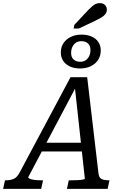

<svg xmlns="http://www.w3.org/2000/svg" viewBox="-76 -1211 793 1231"><path d="M196 -296H464L463 -240H172ZM402 -670 417 -665 105 -75Q104 -70 115 -65Q126 -60 145.5 -57.5Q165 -55 188 -55H200L188 0H-56L-44 -55H-38Q-10 -55 11.5 -64Q33 -73 50 -105L376 -716H483L555 -103Q558 -72 574.5 -63.5Q591 -55 621 -55H626L614 0H353L365 -55H378Q402 -55 422 -56Q442 -57 455 -59.5Q468 -62 468 -65ZM446 -947Q424 -947 409.5 -936.5Q395 -926 387.5 -909Q380 -892 380 -871Q380 -844 396 -829.5Q412 -815 438 -815Q460 -815 474.5 -825.5Q489 -836 496.5 -853Q504 -870 504 -890Q504 -918 488 -932.5Q472 -947 446 -947ZM438 -772Q400 -772 372 -785Q344 -798 329 -821Q314 -844 314 -874Q314 -909 331 -934.5Q348 -960 378 -974.5Q408 -989 446 -989Q484 -989 512 -976.5Q540 -964 555 -941Q570 -918 570 -887Q570 -853 553 -827Q536 -801 506 -786.5Q476 -772 438 -772ZM490 -1147Q504 -1161 515.5 -1171Q527 -1181 538.5 -1186Q550 -1191 564 -1191Q585 -1191 597 -1179Q609 -1167 609 -1149Q609 -1133 600 -1121Q591 -1109 575 -1099.5Q559 -1090 537 -1079L429 -1028H396L401 -1052Z"/></svg>

Font: Roboto Serif
Style: Italic
Weight: 400
Italic angle: -10°
Designer: Greg Gazdowicz
Foundry: Commercial Type
Version: Version 1.008